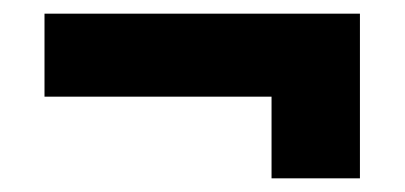

<svg xmlns="http://www.w3.org/2000/svg" viewBox="-20 -431 590 280"><path d="M44.9 -411.1Q160.2 -411.1 504.9 -411.1Q504.9 -350.6 504.9 -170.9Q472.7 -170.9 376 -170.9Q376 -201.2 376 -290Q293 -290 44.9 -290Q44.9 -320.3 44.9 -411.1Z"/></svg>

Font: LeFont
Style: Regular
Weight: 700
Designer: Leryon MEDIA
Version: Version 1.0